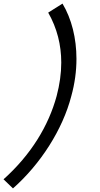

<svg xmlns="http://www.w3.org/2000/svg" viewBox="-101 -863 556 1066"><path d="M-29 183C124.2 48 247.3 -144.5 295 -330C314.2 -398.9 323.5 -468.7 323.5 -536.2C323.5 -650.5 296.8 -758.1 246 -843L166.6 -793C216.1 -706.3 239.1 -613.1 239.1 -515.7C239.1 -455.3 230.2 -393.2 213.5 -330C169.2 -166.5 72.4 -5 -81.4 132.5Z"/></svg>

Font: Manrope
Style: MediumItalic
Weight: 500
Italic angle: -15°
Designer: Mikhail Sharanda
Foundry: Mikhail Sharanda
Version: Version 4.502;hotconv 1.0.109;makeotfexe 2.5.65596